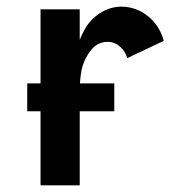

<svg xmlns="http://www.w3.org/2000/svg" viewBox="-20 -558 540 578"><path d="M102 0V-530H220V-438Q227 -456 237 -473Q254 -502 283.5 -520Q313 -538 346 -538Q375 -538 402 -524.5Q429 -511 447.5 -487Q466 -463 473 -435L363 -383Q358 -403 341.5 -417.5Q325 -432 304 -432Q272 -432 251.5 -404Q231 -376 225 -344Q220 -315 220 -286V0ZM62 -223V-307H324V-223Z"/></svg>

Font: Iosevka SS01
Style: Bold
Weight: 700
Monospace: yes
Designer: Belleve Invis
Foundry: Belleve Invis
Version: 2.3.3; ttfautohint (v1.8.3)